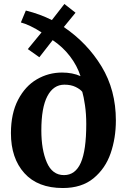

<svg xmlns="http://www.w3.org/2000/svg" viewBox="-20 -935 635 966"><path d="M35 -265Q35 -364 71 -433Q107 -502 165.5 -536Q224 -570 292 -570Q345 -570 385 -552Q368 -605 332 -652Q296 -699 245 -733L178 -647L120 -688L189 -772Q162 -790 133.5 -803.5Q105 -817 85 -822L110 -882Q182 -864 241 -834L304 -915L360 -871L301 -799Q419 -719 491 -600.5Q563 -482 563 -329Q563 -240 536.5 -163.5Q510 -87 450.5 -38Q391 11 296 11Q170 11 102.5 -64Q35 -139 35 -265ZM414 -311Q414 -362 407.5 -406Q401 -450 394 -473Q384 -486 360.5 -497.5Q337 -509 304 -509Q249 -509 218.5 -451.5Q188 -394 188 -279Q188 -182 215.5 -118Q243 -54 302 -54Q359 -54 386.5 -116Q414 -178 414 -311Z"/></svg>

Font: Koeln Type Serif
Style: Bold
Weight: 700
Designer: Eben Sorkin
Foundry: Eben Sorkin
Version: Version 2.002